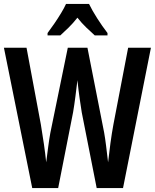

<svg xmlns="http://www.w3.org/2000/svg" viewBox="-26 -957 788 977"><path d="M742 -714 600 0H466L390 -385Q386 -410 379.5 -454.5Q373 -499 368 -549Q364 -515 358 -468Q352 -421 346 -386L270 0H138L-6 -714H109L182 -323Q190 -276 197.5 -223.5Q205 -171 209 -131Q214 -170 219.5 -211.5Q225 -253 230 -280L319 -714H419L504 -282Q509 -254 514 -214Q519 -174 524 -131Q529 -177 536 -228.5Q543 -280 551 -323L626 -714ZM427 -937Q443 -904 468.5 -864Q494 -824 521 -789V-777H456Q437 -794 413 -817Q389 -840 368 -867Q346 -839 322 -815.5Q298 -792 281 -777H216V-789Q232 -810 250.5 -837Q269 -864 285 -890.5Q301 -917 310 -937Z"/></svg>

Font: Noto Sans Kannada ExtraCondensed SemiBold
Style: Regular
Weight: 600
Width: 2
Designer: Jelle Bosma - Monotype Design Team
Foundry: Monotype Imaging Inc.
Version: Version 2.005; ttfautohint (v1.8.4.7-5d5b)